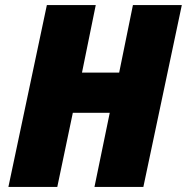

<svg xmlns="http://www.w3.org/2000/svg" viewBox="-20 -734 734 754"><path d="M164 -714H356L302 -449H448L502 -714H694L543 0H351L411 -291H266L205 0H13Z"/></svg>

Font: Noto Sans Display Black
Style: Italic
Weight: 900
Italic angle: -12°
Designer: Monotype Design team
Foundry: Monotype Imaging Inc.
Version: Version 1.000